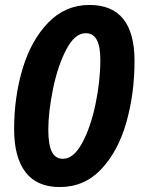

<svg xmlns="http://www.w3.org/2000/svg" viewBox="-20 -745 568 775"><path d="M37 -224Q37 -354 71.5 -468.5Q106 -583 175 -654Q244 -725 341 -725Q523 -725 523 -499Q523 -367 490 -251Q457 -135 389 -62.5Q321 10 221 10Q129 10 83 -50Q37 -110 37 -224ZM385 -503Q385 -558 370.5 -584.5Q356 -611 326 -611Q282 -611 247.5 -545Q213 -479 194 -386Q175 -293 175 -221Q175 -162 189 -133Q203 -104 234 -104Q277 -104 311.5 -167.5Q346 -231 365.5 -324.5Q385 -418 385 -503Z"/></svg>

Font: Noto Sans Display
Style: Bold Italic
Weight: 700
Italic angle: -12°
Designer: Monotype Design team
Foundry: Monotype Imaging Inc.
Version: Version 1.000